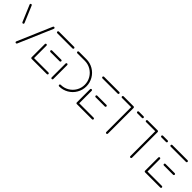

<svg xmlns="http://www.w3.org/2000/svg" viewBox="235 -1549 2580 2580"><g transform="rotate(45 1524.5 -259.5)"><path d="M154.1 -267.8Q154.1 -261.5 149.4 -257Q144.8 -252.6 138.5 -252.6Q134.1 -252.6 130.4 -255Q126.7 -257.4 124.8 -261.5L25.6 -497Q24.1 -499.6 24.1 -503.3Q24.1 -509.6 28.7 -514.1Q33.3 -518.5 39.6 -518.5Q44.1 -518.5 47.8 -516.1Q51.5 -513.7 53.3 -509.6L152.6 -274.1Q154.1 -271.5 154.1 -267.8ZM263 0Q256.7 0 252 -4.4Q247.4 -8.9 247.4 -15.2Q247.4 -18.9 248.9 -21.5L458.1 -509.6Q460 -513.7 463.7 -516.1Q467.4 -518.5 471.9 -518.5Q478.1 -518.5 482.8 -514.1Q487.4 -509.6 487.4 -503.3Q487.4 -499.6 485.9 -497L277 -8.9Q275.2 -4.8 271.3 -2.4Q267.4 0 263 0Z M545.6 -16.3V-267.4Q545.6 -273.7 550 -278.1Q554.4 -282.6 560.7 -282.6Q567 -282.6 571.7 -278.1Q576.3 -273.7 576.3 -267.4V-16.3ZM865.2 -15.6Q865.2 -9.3 860.7 -4.8Q856.3 -0.4 850 -0.4H560.7Q554.4 -0.4 550 -4.8Q545.6 -9.3 545.6 -15.6Q545.6 -21.9 550 -26.5Q554.4 -31.1 560.7 -31.1H850Q856.3 -31.1 860.7 -26.5Q865.2 -21.9 865.2 -15.6ZM660.4 -259.3Q660.4 -265.6 664.8 -270Q669.3 -274.4 675.6 -274.4H850Q856.3 -274.4 860.7 -270Q865.2 -265.6 865.2 -259.3Q865.2 -253 860.7 -248.3Q856.3 -243.7 850 -243.7H675.6Q669.3 -243.7 664.8 -248.3Q660.4 -253 660.4 -259.3ZM545.6 -503.3Q545.6 -509.6 550 -514.3Q554.4 -518.9 560.7 -518.9H850Q856.3 -518.9 860.7 -514.3Q865.2 -509.6 865.2 -503.3Q865.2 -497 860.7 -492.6Q856.3 -488.1 850 -488.1H560.7Q554.4 -488.1 550 -492.6Q545.6 -497 545.6 -503.3Z M942.6 -294.4Q948.9 -294.4 953.5 -290Q958.1 -285.6 958.1 -279.3V-15.2Q958.1 -8.9 953.7 -4.4Q949.3 0 943 0Q936.7 0 932 -4.4Q927.4 -8.9 927.4 -15.2V-279.3Q927.4 -285.6 931.9 -290Q936.3 -294.4 942.6 -294.4ZM1068.5 -15.6Q1068.5 -21.9 1073 -26.3Q1077.4 -30.7 1083.7 -30.7Q1145.9 -30.7 1198.3 -61.5Q1250.7 -92.2 1281.5 -144.6Q1312.2 -197 1312.2 -259.3Q1312.2 -321.5 1281.5 -373.9Q1250.7 -426.3 1198.3 -457Q1145.9 -487.8 1083.7 -487.8H942.2Q935.9 -487.8 931.5 -492.4Q927 -497 927 -503.3Q927 -509.6 931.5 -514.1Q935.9 -518.5 942.2 -518.5H1083.7Q1154.1 -518.5 1213.7 -483.7Q1273.3 -448.9 1308.1 -389.3Q1343 -329.6 1343 -259.3Q1343 -188.9 1308.1 -129.3Q1273.3 -69.6 1213.7 -34.8Q1154.1 0 1083.7 0Q1077.4 0 1073 -4.6Q1068.5 -9.3 1068.5 -15.6Z M1404.1 -16.3V-267.4Q1404.1 -273.7 1408.5 -278.1Q1413 -282.6 1419.3 -282.6Q1425.6 -282.6 1430.2 -278.1Q1434.8 -273.7 1434.8 -267.4V-16.3ZM1723.7 -15.6Q1723.7 -9.3 1719.3 -4.8Q1714.8 -0.4 1708.5 -0.4H1419.3Q1413 -0.4 1408.5 -4.8Q1404.1 -9.3 1404.1 -15.6Q1404.1 -21.9 1408.5 -26.5Q1413 -31.1 1419.3 -31.1H1708.5Q1714.8 -31.1 1719.3 -26.5Q1723.7 -21.9 1723.7 -15.6ZM1518.9 -259.3Q1518.9 -265.6 1523.3 -270Q1527.8 -274.4 1534.1 -274.4H1708.5Q1714.8 -274.4 1719.3 -270Q1723.7 -265.6 1723.7 -259.3Q1723.7 -253 1719.3 -248.3Q1714.8 -243.7 1708.5 -243.7H1534.1Q1527.8 -243.7 1523.3 -248.3Q1518.9 -253 1518.9 -259.3ZM1404.1 -503.3Q1404.1 -509.6 1408.5 -514.3Q1413 -518.9 1419.3 -518.9H1708.5Q1714.8 -518.9 1719.3 -514.3Q1723.7 -509.6 1723.7 -503.3Q1723.7 -497 1719.3 -492.6Q1714.8 -488.1 1708.5 -488.1H1419.3Q1413 -488.1 1408.5 -492.6Q1404.1 -497 1404.1 -503.3Z M1995.9 -504.1V-15.2Q1995.9 -8.9 1991.3 -4.4Q1986.7 0 1980.4 0Q1974.1 0 1969.6 -4.4Q1965.2 -8.9 1965.2 -15.2V-504.1ZM1775.6 -503Q1775.6 -509.3 1780 -513.9Q1784.4 -518.5 1790.7 -518.5H1980.4Q1986.7 -518.5 1991.1 -513.9Q1995.6 -509.3 1995.6 -503Q1995.6 -496.7 1991.1 -492.2Q1986.7 -487.8 1980.4 -487.8H1790.7Q1784.4 -487.8 1780 -492.2Q1775.6 -496.7 1775.6 -503ZM2066.3 -503.3Q2066.3 -509.6 2070.7 -514.1Q2075.2 -518.5 2081.5 -518.5H2170Q2176.3 -518.5 2180.7 -513.9Q2185.2 -509.3 2185.2 -503Q2185.2 -496.7 2180.7 -492.2Q2176.3 -487.8 2170 -487.8H2081.5Q2075.2 -487.8 2070.7 -492.4Q2066.3 -497 2066.3 -503.3Z M2453.7 -504.1V-15.2Q2453.7 -8.9 2449.1 -4.4Q2444.4 0 2438.1 0Q2431.9 0 2427.4 -4.4Q2423 -8.9 2423 -15.2V-504.1ZM2233.3 -503Q2233.3 -509.3 2237.8 -513.9Q2242.2 -518.5 2248.5 -518.5H2438.1Q2444.4 -518.5 2448.9 -513.9Q2453.3 -509.3 2453.3 -503Q2453.3 -496.7 2448.9 -492.2Q2444.4 -487.8 2438.1 -487.8H2248.5Q2242.2 -487.8 2237.8 -492.2Q2233.3 -496.7 2233.3 -503ZM2524.1 -503.3Q2524.1 -509.6 2528.5 -514.1Q2533 -518.5 2539.3 -518.5H2627.8Q2634.1 -518.5 2638.5 -513.9Q2643 -509.3 2643 -503Q2643 -496.7 2638.5 -492.2Q2634.1 -487.8 2627.8 -487.8H2539.3Q2533 -487.8 2528.5 -492.4Q2524.1 -497 2524.1 -503.3Z M2701.5 -16.3V-267.4Q2701.5 -273.7 2705.9 -278.1Q2710.4 -282.6 2716.7 -282.6Q2723 -282.6 2727.6 -278.1Q2732.2 -273.7 2732.2 -267.4V-16.3ZM3021.1 -15.6Q3021.1 -9.3 3016.7 -4.8Q3012.2 -0.4 3005.9 -0.4H2716.7Q2710.4 -0.4 2705.9 -4.8Q2701.5 -9.3 2701.5 -15.6Q2701.5 -21.9 2705.9 -26.5Q2710.4 -31.1 2716.7 -31.1H3005.9Q3012.2 -31.1 3016.7 -26.5Q3021.1 -21.9 3021.1 -15.6ZM2816.3 -259.3Q2816.3 -265.6 2820.7 -270Q2825.2 -274.4 2831.5 -274.4H3005.9Q3012.2 -274.4 3016.7 -270Q3021.1 -265.6 3021.1 -259.3Q3021.1 -253 3016.7 -248.3Q3012.2 -243.7 3005.9 -243.7H2831.5Q2825.2 -243.7 2820.7 -248.3Q2816.3 -253 2816.3 -259.3ZM2701.5 -503.3Q2701.5 -509.6 2705.9 -514.3Q2710.4 -518.9 2716.7 -518.9H3005.9Q3012.2 -518.9 3016.7 -514.3Q3021.1 -509.6 3021.1 -503.3Q3021.1 -497 3016.7 -492.6Q3012.2 -488.1 3005.9 -488.1H2716.7Q2710.4 -488.1 2705.9 -492.6Q2701.5 -497 2701.5 -503.3Z"/></g></svg>

Font: 26F Galaxy Sans Ultra Light
Style: Regular
Weight: 200
Designer: C₂₉H₂₅N₃O₅
Version: Version 1.100